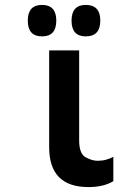

<svg xmlns="http://www.w3.org/2000/svg" viewBox="-20 -751 540 781"><path d="M209 -667Q209 -731 151 -731Q93 -731 93 -667Q93 -603 151 -603Q209 -603 209 -667ZM388 -667Q388 -731 329 -731Q271 -731 271 -667Q271 -603 329 -603Q388 -603 388 -667ZM441 -14V-113Q428 -106 412 -101.5Q396 -97 377 -97Q354 -97 328 -111.5Q302 -126 302 -180V-546H180V-152Q180 10 340 10Q401 10 441 -14Z"/></svg>

Font: Noto Sans Mono UI Condensed
Style: Bold
Weight: 700
Width: 3
Designer: Monotype Design team
Foundry: Monotype Imaging Inc.
Version: 1.000